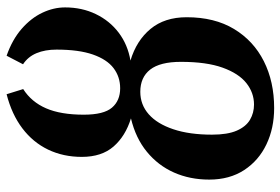

<svg xmlns="http://www.w3.org/2000/svg" viewBox="-157 -703 870 596"><g transform="rotate(-90 278.0 -405.0)"><path d="M240.5 11Q178 11 127.8 -13Q77.5 -37 48 -82.2Q18.5 -127.5 18.5 -190.5Q18.5 -250.5 40.5 -300Q62.5 -349.5 105 -384.2Q147.5 -419 208.5 -433.5Q153.5 -450.5 121.2 -487.5Q89 -524.5 89 -586Q89 -643.5 111.5 -690.5Q134 -737.5 177.5 -770.5Q221 -803.5 283.5 -819.5L299.5 -768Q259.5 -742.5 239.8 -697Q220 -651.5 220 -580Q220 -518 241.8 -492.5Q263.5 -467 302 -467Q337.5 -467 364.5 -487.5Q391.5 -508 406.8 -551.8Q422 -595.5 422 -664.5Q422 -700 411 -726.5Q400 -753 376.5 -768.5L403 -819.5Q453 -802 486.5 -772.8Q520 -743.5 536.5 -708.5Q553 -673.5 553 -638Q553 -585.5 532.2 -542.5Q511.5 -499.5 474.5 -471.5Q437.5 -443.5 388 -435Q450 -416.5 486.2 -372.8Q522.5 -329 522.5 -260.5Q522.5 -174 486 -113.5Q449.5 -53 386 -21Q322.5 11 240.5 11ZM251.5 -51.5Q288 -51.5 318 -75.2Q348 -99 366 -149Q384 -199 384 -278.5Q384 -343 360 -373.8Q336 -404.5 291 -404.5Q251 -404.5 221.2 -378.2Q191.5 -352 174.8 -302Q158 -252 158 -182Q158 -133.5 170.5 -105Q183 -76.5 204.2 -64Q225.5 -51.5 251.5 -51.5Z"/></g></svg>

Font: Merriweather Light 18pt
Style: Bold Italic
Weight: 700
Italic angle: -7.8°
Version: Version 2.101